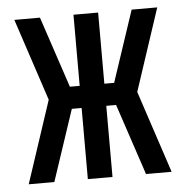

<svg xmlns="http://www.w3.org/2000/svg" viewBox="-43 -562 587 605"><g transform="rotate(-5 250.0 -260.0)"><path d="M476 0H395L320 -225H289V0H211V-225H180L105 0H24L110 -260L24 -520H105L180 -295H211V-520H289V-295H320L395 -520H476L390 -260Z"/></g></svg>

Font: Iosevka Algr
Style: Regular
Weight: 400
Monospace: yes
Designer: Belleve Invis
Foundry: Belleve Invis
Version: Version 26.0.2; ttfautohint (v1.8.3)